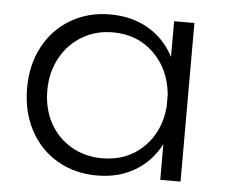

<svg xmlns="http://www.w3.org/2000/svg" viewBox="-44 -578 759 632"><g transform="rotate(5 336.0 -262.0)"><path d="M574 -524V0H507V-118Q477 -60 423 -28Q369 4 298 4Q224 4 166 -30Q108 -64 76 -125Q44 -186 44 -263Q44 -340 76 -400Q108 -460 165.5 -494Q223 -528 296 -528Q368 -528 422.5 -496Q477 -464 507 -406V-524ZM507 -240V-282Q499 -365 445 -417.5Q391 -470 310 -470Q253 -470 208 -443Q163 -416 137 -368.5Q111 -321 111 -261Q111 -201 136.5 -154Q162 -107 207.5 -80.5Q253 -54 310 -54Q391 -54 445 -105.5Q499 -157 507 -240Z"/></g></svg>

Font: TypoPRO Montserrat Alternates
Style: Regular
Weight: 300
Designer: Julieta Ulanovsky
Foundry: Julieta Ulanovsky
Version: Version 6.001